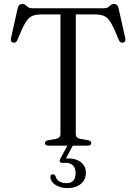

<svg xmlns="http://www.w3.org/2000/svg" viewBox="-20 -742 694 978"><path d="M145 -700H509Q523.5 -700 531.2 -705.5Q539 -711 545 -716.5Q551 -722 560 -722Q578.5 -722 583.5 -702L618 -547.5Q622 -528 607 -525Q592 -521.5 585 -539Q562.5 -595.5 546.5 -623.2Q530.5 -651 512 -659.8Q493.5 -668.5 463 -668.5H366V-59Q366 -38.5 391 -34L428.5 -28Q445 -24.5 445 -13Q445 0 426.5 0H227.5Q209 0 209 -13Q209 -24.5 225.5 -28L263 -34Q288 -38.5 288 -59V-668.5H191Q161 -668.5 142.2 -659.8Q123.5 -651 107.5 -623.2Q91.5 -595.5 69 -539Q62 -521.5 47 -525Q32 -528 36 -547.5L70.5 -702Q75.5 -722 94 -722Q103 -722 109 -716.5Q115 -711 122.8 -705.5Q130.5 -700 145 -700ZM326 -5.5H353.5L316 65Q321 65 326.5 65Q368.5 65 393 85Q417.5 105 417.5 138Q417.5 173 392 194.5Q366.5 216 323.5 216Q287.5 216 262.8 200Q238 184 236.5 160.5Q236 146.5 248 146Q258.5 145.5 263 155.5Q268 175 284 183Q300 191 319 191Q365 191 365 138.5Q365 116 352.5 101.8Q340 87.5 315.5 87.5H297.5Q287.5 87.5 285 81.8Q282.5 76 286.5 68Z"/></svg>

Font: Fraunces 9pt Light
Style: Regular
Weight: 300
Version: Version 1.000;[0bf87f6ff]